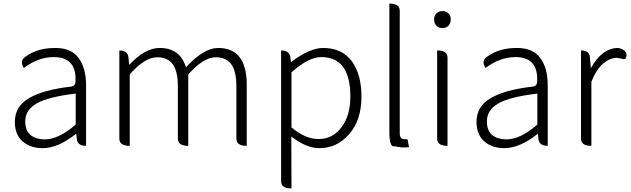

<svg xmlns="http://www.w3.org/2000/svg" viewBox="-20 -815 3526 1073"><path d="M218 13Q150 13 106 -25Q63 -63 63 -134Q63 -221 143 -267Q224 -314 378 -331Q403 -335 402 -363Q407 -496 281 -496Q194 -496 113 -435Q87 -477 125 -500Q190 -547 289 -547Q379 -547 420 -490Q461 -434 461 -338V0Q412 0 409 -40L406 -68Q305 13 218 13ZM230 -36Q308 -36 403 -119V-292Q250 -274 185 -237Q121 -200 121 -137Q121 -85 151 -60Q182 -36 230 -36Z M705 0Q647 0 647 -40V-533Q695 -533 698 -493L702 -452Q790 -547 872 -547Q987 -547 1019 -439Q1119 -547 1199 -547Q1359 -547 1359 -341V0Q1301 0 1301 -40V-333Q1301 -416 1273 -455Q1245 -495 1186 -495Q1117 -495 1032 -399V0Q974 0 974 -40V-333Q974 -416 946 -455Q918 -495 859 -495Q789 -495 705 -399V0Z M1609 238Q1551 238 1551 198V-533Q1599 -533 1603 -493L1606 -468Q1711 -547 1786 -547Q1890 -547 1945 -474Q2000 -401 2000 -275Q2000 -143 1931 -65Q1863 13 1765 13Q1692 13 1608 -52L1609 238ZM1760 -38Q1839 -38 1888 -103Q1938 -169 1938 -275Q1938 -496 1775 -496Q1705 -496 1609 -411V-103Q1686 -38 1760 -38Z M2266 7Q2227 13 2186 2Q2156 13 2156 -79V-795Q2214 -795 2214 -755V-73Q2214 -37 2238 -37H2257L2266 7Z M2481 0Q2423 0 2423 -40V-533Q2481 -533 2481 -493V0ZM2453 -658Q2432 -658 2419 -671Q2406 -685 2406 -707Q2406 -728 2419 -740Q2432 -753 2453 -753Q2473 -753 2486 -740Q2499 -728 2499 -707Q2499 -685 2486 -671Q2473 -658 2453 -658Z M2798 13Q2730 13 2686 -25Q2643 -63 2643 -134Q2643 -221 2723 -267Q2804 -314 2958 -331Q2983 -335 2982 -363Q2987 -496 2861 -496Q2774 -496 2693 -435Q2667 -477 2705 -500Q2770 -547 2869 -547Q2959 -547 3000 -490Q3041 -434 3041 -338V0Q2992 0 2989 -40L2986 -68Q2885 13 2798 13ZM2810 -36Q2888 -36 2983 -119V-292Q2830 -274 2765 -237Q2701 -200 2701 -137Q2701 -85 2731 -60Q2762 -36 2810 -36Z M3285 0Q3227 0 3227 -40V-533Q3275 -533 3277 -493L3282 -434Q3345 -547 3435 -547Q3489 -535 3480 -496Q3477 -483 3464 -485L3428 -492Q3389 -492 3350 -459Q3312 -427 3285 -358V0Z"/></svg>

Font: Swei Half Moon CJK SC
Style: Light
Weight: 300
Version: Version 2.071